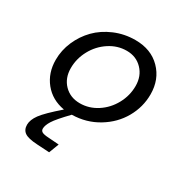

<svg xmlns="http://www.w3.org/2000/svg" viewBox="-166 -613 946 985"><g transform="rotate(30 307.0 -120.0)"><path d="M90.8 173.8Q90.8 145 115 111.8Q139.2 78.6 215.8 12.2Q140.1 -1 95.9 -55.9Q51.8 -110.8 51.8 -188Q51.8 -244.6 74.7 -297.6Q97.7 -350.6 137.2 -390.9Q176.8 -431.2 234.1 -455.6Q291.5 -480 356 -480Q449.2 -480 505.6 -422.6Q562 -365.2 562 -276.9Q562 -202.1 524.4 -136Q486.8 -69.8 417.7 -28.1Q348.6 13.7 264.2 15.1Q205.1 76.2 188 103.8Q170.9 131.3 170.9 150.9Q170.9 163.6 181.6 169.4Q192.4 175.3 221.2 176.8L282.2 181.2L259.8 240.2L186 235.8Q132.3 232.9 111.6 218.3Q90.8 203.6 90.8 173.8ZM270 -56.2Q324.2 -56.2 371.6 -86.9Q418.9 -117.7 446.5 -168.5Q474.1 -219.2 474.1 -275.9Q474.1 -334.5 437.7 -372.3Q401.4 -410.2 345.2 -410.2Q290.5 -410.2 242.9 -378.9Q195.3 -347.7 167.7 -296.9Q140.1 -246.1 140.1 -189.9Q140.1 -130.9 176.5 -93.5Q212.9 -56.2 270 -56.2Z"/></g></svg>

Font: IntelOne Mono
Style: Italic
Weight: 400
Italic angle: -16°
Designer: Fred Shallcrass
Foundry: Frere-Jones Type LLC
Version: Version 1.200;hotconv 1.1.0;makeotfexe 2.6.0;FJTRelease1.2